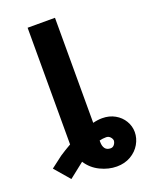

<svg xmlns="http://www.w3.org/2000/svg" viewBox="-260 -794 851 1081"><g transform="rotate(-20 165.5 -254.0)"><path d="M207 -707V-77.6Q236.3 -85 262.7 -85Q305.2 -85 338.6 -66.2Q372.1 -47.4 390.6 -16.1Q409.2 15.1 409.2 50.8Q409.2 87.9 389.4 122.3Q369.6 156.7 333 178Q296.4 199.2 249 199.2Q199.2 199.2 150.6 175.5Q102.1 151.9 73.2 106.9L-16.6 177.7L-94.7 86.9L-25.4 34.2Q7.8 12.2 43 -7.8V-707ZM251 90.8Q263.7 90.8 272.5 80.1Q281.2 69.3 282.2 55.7Q281.2 44.4 271.5 33.9Q261.7 23.4 247.1 23.4Q226.1 23.4 207 28.3V37.1Q207 62.5 217.8 76.7Q228.5 90.8 251 90.8Z"/></g></svg>

Font: Pretendard JP ExtraBold
Style: Regular
Weight: 800
Designer: Base glyphs from Inter by Rasmus Andersson; Hangeul glyphs from Noto Sans CJK(Source Han Sans) by Jang Soo-young and Kan
Foundry: Kil Hyung-jin
Version: Version 1.309